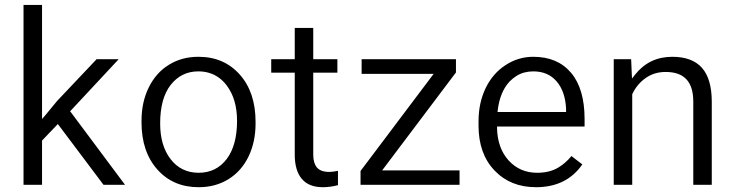

<svg xmlns="http://www.w3.org/2000/svg" viewBox="-20 -763 3005 785"><path d="M210.4 -249.5 153.8 -190.4 151.9 -188.5V-185.5V-7.3H76.2V-742.7H151.9V-296.4V-276.4L165 -291.5L212.9 -349.6L375 -521H465.3L271 -312.5L266.6 -308.1L270.5 -303.2L491.2 -7.3H403.3L221.7 -249L216.3 -255.9Z M558.6 -269Q558.6 -307.1 565.9 -341.1Q573.2 -375 588.1 -405.3Q603 -435.5 623.5 -458.7Q644 -481.9 670.4 -498Q723.1 -530.8 791 -530.8Q843.8 -530.8 885.7 -512.7Q927.7 -494.6 960 -458.5Q1024.9 -385.7 1024.9 -264.6V-258.3Q1024.9 -182.6 996.1 -123Q967.3 -63.5 914.3 -30.5Q861.3 2.4 792 2.4Q688 2.4 623.5 -69.8Q558.6 -142.6 558.6 -262.7ZM634.8 -258.3Q634.8 -168 677.2 -112.8Q698.2 -85 727.3 -70.8Q756.3 -56.6 792 -56.6Q864.3 -56.6 907.2 -113.3Q949.2 -169.4 949.2 -269Q949.2 -291 946.5 -311.3Q943.8 -331.5 938.5 -349.9Q933.1 -368.2 925 -384.3Q917 -400.4 906.2 -414.6Q892.1 -433.1 874.3 -445.8Q856.4 -458.5 835.7 -464.8Q814.9 -471.2 791 -471.2Q720.7 -471.2 677.2 -415Q634.8 -359.9 634.8 -258.3Z M1260.7 -648.9V-528.3V-521H1268.1H1359.4V-465.8H1268.1H1260.7V-458.5V-130.9Q1260.7 -96.7 1275.4 -78.6Q1291 -60.1 1326.2 -60.1Q1339.8 -60.1 1361.8 -64.5V-5.9Q1329.6 2.4 1299.8 2.4Q1242.7 2.4 1213.9 -31.7Q1185.1 -65.9 1185.1 -130.9V-458.5V-465.8H1177.7H1088.9V-521H1177.7H1185.1V-528.3V-648.9Z M1557.1 -66.4H1858.9V-7.3H1454.1V-64L1744.1 -449.2L1752.9 -460.9H1738.3H1458.5V-521H1844.2V-466.8L1551.3 -78.1L1542.5 -66.4Z M2171.4 2.4Q2066.9 2.4 2002 -65.9Q1936.5 -134.3 1936.5 -249.5V-266.1Q1936.5 -304.7 1943.8 -338.9Q1951.2 -373 1965.8 -403.3Q1995.1 -463.4 2047.4 -497.1Q2099.1 -530.8 2160.2 -530.8Q2259.8 -530.8 2314.9 -465.3Q2370.1 -399.9 2370.1 -275.9V-245.6H2019.5H2012.2V-238.3Q2014.2 -157.2 2059.6 -106.9Q2105.5 -56.6 2176.3 -56.6Q2226.1 -56.6 2261.2 -77.1Q2292.5 -95.7 2316.4 -125L2360.8 -90.8Q2296.4 2.4 2171.4 2.4ZM2160.2 -471.2Q2141.1 -471.2 2123.8 -466.6Q2106.4 -461.9 2091.3 -452.4Q2076.2 -442.9 2063 -429.2Q2024.4 -387.7 2015.1 -313.5L2014.2 -305.2H2022.5H2287.1H2294.4V-312.5V-319.3V-319.8Q2292.5 -355 2282.7 -382.8Q2272.9 -410.6 2255.4 -430.7Q2220.2 -471.2 2160.2 -471.2Z M2560.5 -521 2563 -461.4 2564 -441.9 2576.2 -457.5Q2634.3 -530.8 2728.5 -530.8Q2809.6 -530.8 2849.6 -486.1Q2889.6 -441.4 2890.1 -349.1V-7.3H2814.5V-349.6Q2814 -409.7 2786.1 -439Q2758.3 -468.8 2701.2 -468.8Q2654.8 -468.8 2619.6 -443.8Q2585 -419.4 2565.9 -379.9L2564.9 -377.9V-376.5V-7.3H2489.3V-521Z"/></svg>

Font: Vazir Light FD
Style: Light-FD
Weight: 300
Designer: Saber Rastikerdar
Foundry: Saber Rastikerdar
Version: Version 30.1.0